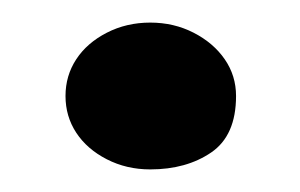

<svg xmlns="http://www.w3.org/2000/svg" viewBox="-20 -148 266 170"><path d="M113 2Q92 2 74.5 -7Q57 -16 47.5 -30.5Q38 -45 38 -63Q38 -81 47.5 -95.5Q57 -110 74.5 -119Q92 -128 113 -128Q134 -128 151.5 -119Q169 -110 179 -95.5Q189 -81 189 -63Q189 -28 167 -13Q145 2 113 2Z"/></svg>

Font: Sour Gummy Black SemiBold
Style: Regular
Weight: 600
Version: Version 1.000